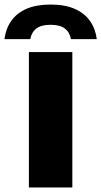

<svg xmlns="http://www.w3.org/2000/svg" viewBox="-66 -824 446 844"><path d="M61 0V-595H252V0ZM-46.5 -652Q-40.5 -698 -16.5 -732.2Q7.5 -766.5 50.5 -785.2Q93.5 -804 156.5 -804Q219.5 -804 262.5 -785Q305.5 -766 329.5 -732Q353.5 -698 359.5 -652H246Q240 -683 218.8 -699Q197.5 -715 156.5 -715Q115.5 -715 94.2 -699Q73 -683 67 -652Z"/></svg>

Font: Encode Sans SC Condensed Thin ExtraBold
Style: Regular
Weight: 800
Version: Version 3.002